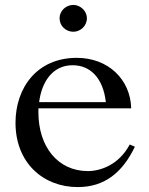

<svg xmlns="http://www.w3.org/2000/svg" viewBox="-20 -749 606 780"><path d="M278 -620C248 -620 222 -643 222 -675C222 -705 248 -729 278 -729C306 -729 333 -705 333 -675C333 -643 306 -620 278 -620ZM43 -250C43 -89 154 11 296 11C404 11 477 -47 528 -153L507 -162C463 -79 388 -54 337 -54C215 -54 136 -153 136 -293V-309H513C510 -426 420 -514 292 -514C129 -514 43 -391 43 -250ZM139 -334C149 -414 192 -484 275 -484C347 -484 399 -432 410 -334Z"/></svg>

Font: Ortica Linear
Style: Regular
Weight: 400
Designer: Benedetta Bovani
Foundry: Collletttivo
Version: Version 2.000;Glyphs 3.1.2 (3151)